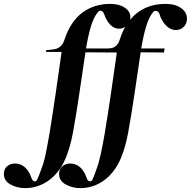

<svg xmlns="http://www.w3.org/2000/svg" viewBox="-175 -731 985 991"><path d="M-45 240Q-87 240 -121 221Q-155 202 -155 167Q-155 141 -138 127Q-121 113 -98 113Q-75 113 -55.5 125.5Q-36 138 -21 167L-9 196Q-4 204 3.5 205Q11 206 16 198Q21 187 26.5 174Q32 161 37 145Q51 111 61 62.5Q71 14 81 -45Q97 -143 112 -246Q127 -349 143 -463H62L64 -472L101 -476Q145 -482 158 -527Q190 -622 251 -666.5Q312 -711 394 -711Q440 -711 469 -691.5Q498 -672 498 -642Q498 -635 497 -629Q529 -669 575 -690Q621 -711 679 -711Q729 -711 759.5 -689.5Q790 -668 790 -635Q790 -608 773 -592Q756 -576 732 -576Q687 -576 655 -639L647 -662Q641 -673 631.5 -675Q622 -677 614 -667Q594 -642 580 -597Q566 -552 554 -481H675L671 -460L551 -461Q535 -355 519.5 -248.5Q504 -142 486 -44Q472 30 449.5 84.5Q427 139 389 177Q358 208 319.5 224Q281 240 240 240Q198 240 164 221Q130 202 130 167Q130 141 147 127Q164 113 187 113Q210 113 229.5 125.5Q249 138 264 167L276 196Q281 204 288.5 205Q296 206 301 198Q306 187 311.5 174Q317 161 322 145Q335 111 345.5 62.5Q356 14 366 -45Q382 -142 397 -244Q412 -346 428 -460L266 -461Q250 -355 234.5 -248.5Q219 -142 201 -44Q187 30 164.5 84.5Q142 139 104 177Q73 208 34.5 224Q-4 240 -45 240ZM269 -481H383Q408 -481 422.5 -493Q437 -505 444 -529Q455 -563 471 -592Q457 -583 439 -583Q398 -583 370 -639L361 -662Q355 -673 346 -675.5Q337 -678 329 -667Q309 -642 295 -597Q281 -552 269 -481Z"/></svg>

Font: DeepMind Serif Display
Style: Italic
Weight: 400
Italic angle: -12°
Designer: Frank Grießhammer / Modifications: Colophon Foundry
Foundry: Colophon Foundry
Version: Version 5.003; ttfautohint (v1.8.2)